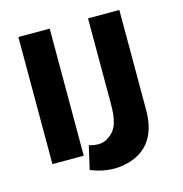

<svg xmlns="http://www.w3.org/2000/svg" viewBox="-118 -808 990 1036"><g transform="rotate(-15 377.5 -290.0)"><path d="M641 -140C641 3 576 103 419 119C355 124 302 108 263 93C273 49 283 6 293 -38C334 -25 375 -25 405 -50C453 -81 466 -136 466 -224V-700H641ZM252 10H77V-700H252Z"/></g></svg>

Font: Repo ExtraBold
Style: Bold
Weight: 700
Designer: Stefan Peev
Foundry: Context Ltd
Version: Version 1.502